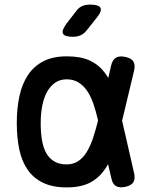

<svg xmlns="http://www.w3.org/2000/svg" viewBox="-20 -805 640 835"><path d="M357 -673Q345 -658 330.5 -651.5Q316 -645 298 -645Q261 -645 254 -658.5Q247 -672 269 -702L310 -755Q322 -772 337 -778.5Q352 -785 372 -785Q410 -785 417 -770.5Q424 -756 400 -727ZM563 -53Q569 -27 560 -12.5Q551 2 525 7.5Q499 13 484 4Q469 -5 464 -31L450 -91Q442 -77 434 -66Q409 -30 370 -10Q331 10 270 10Q209 10 167.5 -10Q126 -30 100.5 -66.5Q75 -103 64 -154.5Q53 -206 53 -270Q53 -334 64.5 -387Q76 -440 101.5 -478.5Q127 -517 168.5 -538.5Q210 -560 270 -560Q331 -560 370 -542Q409 -524 434 -491Q443 -479 451 -466L463 -519Q469 -545 484 -554Q499 -563 525 -557.5Q551 -552 560 -537.5Q569 -523 563 -497L511 -280ZM406 -283Q397 -323 385.5 -355.5Q374 -388 358 -411Q342 -434 320.5 -447Q299 -460 270 -460Q241 -460 220 -445.5Q199 -431 185 -406Q171 -381 164 -346Q157 -311 157 -270Q157 -229 162.5 -196Q168 -163 181 -139.5Q194 -116 216 -103Q238 -90 270 -90Q299 -90 320.5 -104.5Q342 -119 357.5 -144.5Q373 -170 384.5 -204.5Q396 -239 406 -279Z"/></svg>

Font: Maple Mono Medium
Style: Regular
Weight: 500
Monospace: yes
Designer: subframe7536
Version: Version 7.000